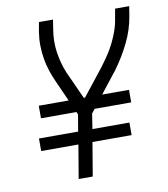

<svg xmlns="http://www.w3.org/2000/svg" viewBox="-82 -805 765 874"><g transform="rotate(-10 300.0 -367.5)"><path d="M211 0 237 -155H65V-213H246L259 -290L254 -302H90V-360H228L186 -454Q174 -480 164.5 -508.5Q155 -537 150 -567Q145 -597 144.5 -628Q144 -659 149 -691L157 -735H222L215 -691Q206 -637 213.5 -585.5Q221 -534 240 -488V-487Q241 -485 242.5 -482.5Q244 -480 245 -477L298 -360H304L401 -483Q419 -507 435.5 -531.5Q452 -556 465 -582.5Q478 -609 487.5 -636Q497 -663 501 -691L509 -735H574L567 -691Q557 -629 528 -570Q499 -511 460 -458Q458 -455 456 -452.5Q454 -450 452 -448L383 -360H507V-302H338L323 -283L312 -213H483V-155H302L276 0Z"/></g></svg>

Font: Iosevka Curly Light Extended
Style: Italic
Weight: 300
Width: 7
Italic angle: -9°
Monospace: yes
Designer: Belleve Invis
Foundry: Belleve Invis
Version: Version 11.1.0; ttfautohint (v1.8.3)